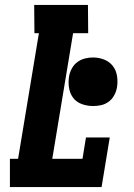

<svg xmlns="http://www.w3.org/2000/svg" viewBox="-20 -755 540 775"><path d="M20 0V-114H53L137 -621H119L118 -735H335L336 -621H275L191 -114H313L327 -200H423L390 0ZM356 -327Q332 -327 310 -335Q288 -343 275 -360.5Q262 -378 258.5 -401.5Q255 -425 259 -448Q262 -464 270.5 -479.5Q279 -495 293 -505Q307 -515 323 -519Q339 -523 355 -523Q379 -523 400.5 -514.5Q422 -506 435.5 -488.5Q449 -471 452.5 -447.5Q456 -424 452 -401Q449 -385 440.5 -369.5Q432 -354 418 -344Q404 -334 388 -330.5Q372 -327 356 -327Z"/></svg>

Font: Iosevka Curly Slab Heavy
Style: Italic
Weight: 900
Italic angle: -9°
Monospace: yes
Designer: Belleve Invis
Foundry: Belleve Invis
Version: Version 22.1.2; ttfautohint (v1.8.4)